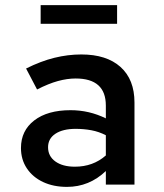

<svg xmlns="http://www.w3.org/2000/svg" viewBox="-20 -722 640 751"><path d="M242 9Q189 9 148.5 -10Q108 -29 85 -63.5Q62 -98 62 -143Q62 -211 114 -251Q166 -291 256 -291Q329 -291 394 -259V-309Q394 -415 276 -415Q243 -415 206.5 -405Q170 -395 125 -372L82 -454Q140 -483 193 -496Q246 -509 298 -509Q397 -509 451.5 -460Q506 -411 506 -321V0H394V-53Q329 9 242 9ZM168 -146Q168 -111 196.5 -90.5Q225 -70 273 -70Q344 -70 394 -114V-193Q367 -207 337.5 -212.5Q308 -218 276 -218Q226 -218 197 -199Q168 -180 168 -146ZM139 -629V-702H438V-629Z"/></svg>

Font: Red Hat Mono Medium
Style: Regular
Weight: 500
Monospace: yes
Designer: Pentagram, MCKL
Foundry: Pentagram, MCKL
Version: Version 1.023; ttfautohint (v1.8.3)